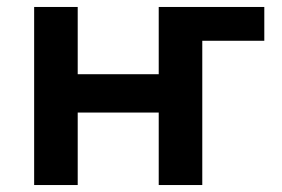

<svg xmlns="http://www.w3.org/2000/svg" viewBox="-20 -531 809 551"><path d="M524.5 -414V-511H738.5V-414ZM78 0V-511H203V-318H435.5V-511H560.5V0H435.5V-208H203V0Z"/></svg>

Font: Undotted
Style: Bold
Weight: 700
Designer: Delve Withrington, Dave Bailey, Thomas Jockin
Foundry: Delve Fonts LLC
Version: Version 4.000